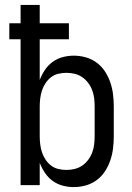

<svg xmlns="http://www.w3.org/2000/svg" viewBox="-20 -755 540 783"><path d="M281 8Q258 8 235.5 2Q213 -4 194.5 -17.5Q176 -31 163 -50.5Q150 -70 142 -91V0H64V-595H18V-660H64V-735H142V-660H261V-595H142V-429Q150 -450 163 -469.5Q176 -489 194.5 -502.5Q213 -516 235.5 -522Q258 -528 281 -528Q306 -528 330.5 -521Q355 -514 375 -499Q395 -484 408.5 -463Q422 -442 430 -418.5Q438 -395 441 -370Q444 -345 444 -320V-200Q444 -175 441 -150Q438 -125 430 -101.5Q422 -78 408.5 -57Q395 -36 375 -21Q355 -6 330.5 1Q306 8 281 8ZM251 -62Q268 -62 284.5 -66Q301 -70 315 -79.5Q329 -89 339.5 -103Q350 -117 356 -133Q362 -149 364 -166Q366 -183 366 -200V-320Q366 -337 364 -354Q362 -371 356 -387Q350 -403 339.5 -417Q329 -431 315 -440.5Q301 -450 284.5 -454Q268 -458 251 -458Q234 -458 217.5 -454Q201 -450 188 -440Q175 -430 165.5 -415.5Q156 -401 151 -385.5Q146 -370 144 -353.5Q142 -337 142 -320V-200Q142 -183 144 -166.5Q146 -150 151 -134.5Q156 -119 165.5 -104.5Q175 -90 188 -80Q201 -70 217.5 -66Q234 -62 251 -62Z"/></svg>

Font: Iosevka SS04
Style: Regular
Weight: 400
Monospace: yes
Designer: Belleve Invis
Foundry: Belleve Invis
Version: Version 19.0.0; ttfautohint (v1.8.4)